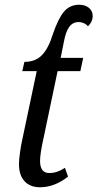

<svg xmlns="http://www.w3.org/2000/svg" viewBox="-20 -780 411 810"><path d="M60 -88Q60 -106 64.5 -137.5Q69 -169 74 -191L135 -480H74L83 -519Q130 -519 157.5 -548Q185 -577 203 -636Q226 -703 250.5 -731.5Q275 -760 314 -760Q339 -760 355 -747Q371 -734 371 -713Q371 -688 351 -669Q345 -677 334 -682Q323 -687 312 -687Q287 -687 272 -666.5Q257 -646 249 -601L236 -536H331L319 -480H223L163 -194Q149 -131 149 -101Q149 -50 188 -50Q221 -50 254 -72L267 -35Q210 10 149 10Q107 10 83.5 -15.5Q60 -41 60 -88Z"/></svg>

Font: Noto Serif Cond
Style: Italic
Weight: 400
Width: 3
Italic angle: -12°
Designer: Monotype Design Team
Foundry: Monotype Imaging Inc.
Version: Version 1.001